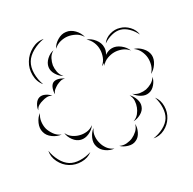

<svg xmlns="http://www.w3.org/2000/svg" viewBox="-161 -774 981 976"><g transform="rotate(15 329.0 -286.0)"><path d="M306 -556Q301 -584 315.5 -611Q330 -638 355 -651Q379 -665 409.5 -664Q440 -663 462 -645Q435 -655 407 -654.5Q379 -654 360 -643Q340 -632 325.5 -608Q311 -584 306 -556ZM450 -566Q471 -578 499.5 -577Q528 -576 547 -560Q565 -544 570.5 -516Q576 -488 568 -466Q568 -490 557 -509.5Q546 -529 531 -542Q516 -555 495 -562.5Q474 -570 450 -566ZM69 -465Q61 -488 68 -516.5Q75 -545 95 -560Q115 -576 144 -575.5Q173 -575 195 -561Q170 -567 148 -560Q126 -553 110 -541Q94 -529 82 -509.5Q70 -490 69 -465ZM328 -444Q325 -451 323 -459Q321 -448 317 -439Q319 -464 309.5 -484.5Q300 -505 286 -519Q272 -534 251 -543Q230 -552 206 -550Q228 -561 257 -557.5Q286 -554 303 -536Q317 -523 322 -501Q327 -526 342 -541Q359 -558 387.5 -561.5Q416 -565 439 -555Q414 -557 393.5 -547.5Q373 -538 359 -524Q345 -510 335.5 -489.5Q326 -469 328 -444ZM52 -274Q16 -277 -12 -304.5Q-40 -332 -48 -367Q-57 -402 -46 -439.5Q-35 -477 -5 -497Q-26 -468 -36 -433Q-46 -398 -39 -370Q-32 -341 -6.5 -315Q19 -289 52 -274ZM579 -454Q591 -437 593 -412Q595 -387 583 -370Q571 -352 547 -345.5Q523 -339 502 -344Q523 -346 538.5 -357.5Q554 -369 564 -383Q573 -397 578.5 -415.5Q584 -434 579 -454ZM141 -341Q120 -335 94.5 -341Q69 -347 56 -365Q43 -383 44 -409Q45 -435 58 -454Q52 -432 58.5 -412.5Q65 -393 75 -379Q86 -365 102.5 -353.5Q119 -342 141 -341ZM619 -355Q651 -351 675.5 -326Q700 -301 707 -269Q715 -237 704 -204Q693 -171 665 -153Q685 -179 694.5 -210Q704 -241 698 -267Q692 -292 670 -316Q648 -340 619 -355ZM491 -333Q512 -334 534.5 -323Q557 -312 565 -293Q574 -274 567 -250Q560 -226 545 -211Q554 -230 552 -249Q550 -268 543 -283Q536 -299 523.5 -313Q511 -327 491 -333ZM124 -240Q113 -249 104.5 -266Q96 -283 100 -297Q105 -311 121.5 -320Q138 -329 152 -330Q139 -324 133 -312.5Q127 -301 123 -290Q120 -279 118.5 -266Q117 -253 124 -240ZM63 -139Q52 -151 47.5 -171Q43 -191 51 -205Q59 -219 78 -225.5Q97 -232 113 -229Q97 -226 87.5 -215.5Q78 -205 72 -193Q65 -182 61 -168Q57 -154 63 -139ZM556 -200Q572 -186 580.5 -161.5Q589 -137 581 -117Q574 -96 551 -83.5Q528 -71 507 -71Q527 -78 540 -93.5Q553 -109 559 -125Q565 -141 566 -161Q567 -181 556 -200ZM345 -137Q350 -114 340.5 -88.5Q331 -63 311 -51Q291 -39 264.5 -43Q238 -47 220 -62Q241 -54 262 -58Q283 -62 299 -72Q315 -81 328.5 -97.5Q342 -114 345 -137ZM209 -51Q190 -35 161.5 -30.5Q133 -26 112 -39Q91 -51 80.5 -77.5Q70 -104 74 -128Q79 -104 93 -86.5Q107 -69 124 -59Q141 -50 163.5 -46Q186 -42 209 -51ZM487 -52Q469 -36 442 -31.5Q415 -27 394 -39Q373 -50 363 -76Q353 -102 357 -125Q361 -102 375 -85.5Q389 -69 406 -60Q422 -50 443.5 -46.5Q465 -43 487 -52ZM373 -3Q369 30 343.5 55.5Q318 81 285 89Q252 97 217.5 85.5Q183 74 165 46Q192 66 224 75.5Q256 85 283 79Q309 73 333.5 50Q358 27 373 -3Z"/></g></svg>

Font: Rubik Puddles
Style: Regular
Weight: 400
Designer: Hubert and Fischer, NaN
Foundry: Hubert and Fischer, NaN
Version: Version 2.200